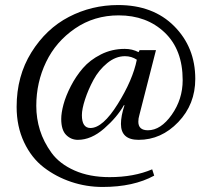

<svg xmlns="http://www.w3.org/2000/svg" viewBox="-20 -727 833 762"><path d="M46 -303Q46 -425 104.5 -519Q163 -613 253.5 -660Q344 -707 449 -707Q588 -707 671.5 -623Q755 -539 755 -414Q755 -313 687.5 -242.5Q620 -172 530 -172Q460 -172 460 -235Q460 -267 474 -309L472 -310Q445 -262 393.5 -217Q342 -172 289 -172Q262 -172 242.5 -191.5Q223 -211 223 -255Q223 -279 232 -312.5Q241 -346 261 -385Q281 -424 309 -456.5Q337 -489 380.5 -511Q424 -533 475 -533Q505 -533 530 -520L534 -528H599L533 -270Q529 -257 529 -244Q529 -210 567 -210Q618 -210 661.5 -271.5Q705 -333 705 -409Q705 -530 633.5 -598Q562 -666 451 -666Q354 -666 278 -614Q202 -562 163 -481Q124 -400 124 -307Q124 -257 138.5 -210.5Q153 -164 184.5 -120.5Q216 -77 275.5 -50.5Q335 -24 415 -24Q511 -24 584 -55L592 -30Q510 15 387 15Q323 15 263 -5Q203 -25 154 -62.5Q105 -100 75.5 -162.5Q46 -225 46 -303ZM305 -270Q305 -219 339 -219Q388 -219 447.5 -314.5Q507 -410 523 -490Q502 -504 476 -504Q439 -504 405.5 -476.5Q372 -449 351 -410Q330 -371 317.5 -332.5Q305 -294 305 -270Z"/></svg>

Font: Linguistics Pro
Style: Regular
Weight: 400
Designer: Stefan Peev, Context Ltd
Foundry: Stefan Peev, Context Ltd
Version: Version 001.000